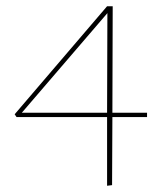

<svg xmlns="http://www.w3.org/2000/svg" viewBox="-20 -427 494 615"><path d="M451 -52H340L339 166L323 168V-52H33L27 -61L323 -407H341L340 -66H451ZM323 -66 324 -385 50 -66Z"/></svg>

Font: Ysabeau Thin
Style: Regular
Weight: 200
Designer: Christian Thalmann (Catharsis Fonts)
Version: Version 0.003